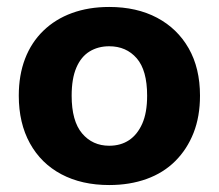

<svg xmlns="http://www.w3.org/2000/svg" viewBox="-20 -521 629 552"><path d="M294 11Q215 11 156.5 -20Q98 -51 66 -109Q34 -167 34 -246Q34 -305 52 -352Q70 -399 104.5 -432.5Q139 -466 187 -483.5Q235 -501 294 -501Q373 -501 431.5 -470Q490 -439 522.5 -382Q555 -325 555 -246Q555 -186 536.5 -139Q518 -92 484 -58Q450 -24 401.5 -6.5Q353 11 294 11ZM294 -102Q327 -102 351 -118Q375 -134 389 -165.5Q403 -197 403 -246Q403 -319 373 -353.5Q343 -388 294 -388Q262 -388 237.5 -373Q213 -358 199.5 -326.5Q186 -295 186 -246Q186 -173 216 -137.5Q246 -102 294 -102Z"/></svg>

Font: Nunito ExtraLight ExtraBold
Style: Regular
Weight: 800
Version: Version 3.602